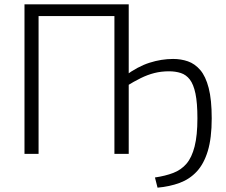

<svg xmlns="http://www.w3.org/2000/svg" viewBox="-20 -710 1043 886"><path d="M707 156 695 109Q743 102 779.5 88Q816 74 840.5 45.5Q865 17 878 -34Q891 -85 891 -164Q891 -235 882 -278Q873 -321 856 -343Q839 -365 814.5 -373Q790 -381 760 -381Q724 -381 692.5 -373Q661 -365 629.5 -349.5Q598 -334 561 -311L557 -360Q615 -403 670 -420.5Q725 -438 779 -438Q815 -438 847 -427Q879 -416 904 -387Q929 -358 943 -304Q957 -250 957 -164Q957 -73 939 -13.5Q921 46 888 81.5Q855 117 809 134Q763 151 707 156ZM93 0V-690H158V0ZM508 0V-690H574V0ZM150 -636V-690H519V-636Z"/></svg>

Font: Exo 2 Light
Style: Regular
Weight: 300
Designer: Natanael Gama
Foundry: Natanael Gama
Version: Version 2.010